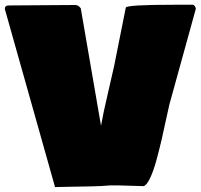

<svg xmlns="http://www.w3.org/2000/svg" viewBox="-37 -757 831 795"><path d="M-17.1 -720.2Q-17.1 -734.4 -0.5 -734.4Q46.9 -734.4 137.9 -735.4Q229 -736.3 273.9 -736.3Q287.6 -736.3 297.4 -722.7L381.3 -236.3Q389.2 -283.2 409.2 -368.4Q429.2 -453.6 435.1 -481.4L483.9 -725.6Q487.8 -737.3 684.1 -737.3H762.2Q771.5 -733.9 773.9 -720.7L664.6 -325.2Q661.1 -312 651.6 -266.8Q642.1 -221.7 632.6 -180.4Q623 -139.2 610.8 -94.2Q598.6 -49.3 584.7 -20Q570.8 9.3 558.1 13.7Q540.5 13.7 505.9 12.2Q471.2 10.7 453.6 10.7H418.5Q385.3 13.7 345.9 14.6Q306.6 15.6 262.2 16.1Q217.8 16.6 190.9 17.6Z"/></svg>

Font: Bowlby One SC
Style: Regular
Weight: 400
Width: 1
Version: Version 1.2